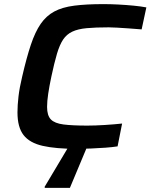

<svg xmlns="http://www.w3.org/2000/svg" viewBox="-20 -716 732 934"><path d="M353 8Q251 8 187.5 -6.5Q124 -21 94.5 -59Q65 -97 65 -169Q65 -204 70 -247Q75 -290 88 -344Q109 -435 130 -498Q151 -561 178 -600Q205 -639 244 -660Q283 -681 341.5 -688.5Q400 -696 483 -696Q517 -696 555.5 -694Q594 -692 630 -688.5Q666 -685 692 -680L669 -573Q634 -576 604 -578Q574 -580 550 -581.5Q526 -583 509 -583Q445 -583 402 -579Q359 -575 331.5 -562Q304 -549 287 -523.5Q270 -498 257 -454Q244 -410 230 -344Q220 -297 214.5 -260Q209 -223 209 -196Q209 -154 227.5 -135Q246 -116 289 -110.5Q332 -105 405 -105Q443 -105 490 -108Q537 -111 574 -115L552 -4Q527 0 492.5 2.5Q458 5 421.5 6.5Q385 8 353 8ZM198 198 197 193 318 -10H405V-5L320 198Z"/></svg>

Font: Saira Expanded SemiBold
Style: Italic
Weight: 600
Width: 7
Italic angle: -12°
Designer: Hector Gatti with collaboration of the Omnibus-Type team
Foundry: Omnibus-Type
Version: Version 1.101